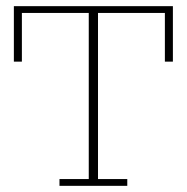

<svg xmlns="http://www.w3.org/2000/svg" viewBox="-20 -603 606 623"><path d="M173 0V-22H268V-561H51V-403H25V-583H541V-403H515V-561H298V-22H393V0Z"/></svg>

Font: Rokkitt Thin
Style: Regular
Weight: 250
Version: Version 3.103